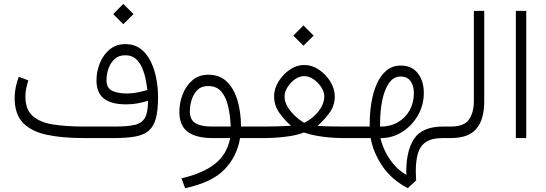

<svg xmlns="http://www.w3.org/2000/svg" viewBox="-20 -714 2823 993"><path d="M617.7 -693.8 670.4 -641.1 617.7 -588.9 565.4 -641.1ZM745.6 -192.9Q718.8 -184.6 691.7 -179.4Q664.6 -174.3 630.9 -174.3Q555.7 -174.3 517.3 -204.3Q479 -234.4 479 -298.3Q479 -344.2 496.3 -387.2Q513.7 -430.2 547.1 -458Q580.6 -485.8 628.4 -485.8Q675.3 -485.8 707.5 -461.2Q739.7 -436.5 759.5 -396.2Q779.3 -356 788.3 -307.6Q797.4 -259.3 797.4 -211.9Q797.4 -145 786.6 -103.3Q775.9 -61.5 750.5 -39.1Q725.1 -16.6 681.4 -8.3Q637.7 0 571.8 0H410.2Q300.8 0 221.2 -17.1Q141.6 -34.2 98.6 -79.1Q55.7 -124 55.7 -207.5Q55.7 -236.3 61.5 -263.7Q67.4 -291 77.1 -316.9L126.5 -298.3Q120.1 -278.3 115.7 -256.8Q111.3 -235.4 111.3 -215.3Q111.3 -147 149.4 -113.8Q187.5 -80.6 255.1 -70.1Q322.8 -59.6 410.2 -59.6H577.6Q641.1 -59.6 677.7 -68.4Q714.4 -77.1 730 -105.5Q745.6 -133.8 745.6 -192.9ZM637.2 -230.5Q664.6 -230.5 690.7 -235.8Q716.8 -241.2 742.2 -248.5Q738.8 -277.3 732.2 -308.6Q725.6 -339.8 713.1 -367.2Q700.7 -394.5 680.2 -411.4Q659.7 -428.2 627.4 -428.2Q593.8 -428.2 572.5 -408.4Q551.3 -388.7 541 -359.1Q530.8 -329.6 530.8 -300.3Q530.8 -258.3 560.1 -244.4Q589.4 -230.5 637.2 -230.5Z M1057.6 -327.6Q1116.2 -327.6 1153.3 -291.5Q1190.4 -255.4 1208.3 -194.6Q1226.1 -133.8 1226.6 -59.6H1299.3V0H1221.7Q1205.1 97.2 1139.9 163.6Q1074.7 230 937.5 259.3L918.5 208Q1026.9 183.6 1090.6 134.3Q1154.3 85 1170.4 0H1078.1Q994.6 0 951.2 -32Q907.7 -64 907.7 -135.3Q907.7 -182.1 924.8 -226.3Q941.9 -270.5 975.3 -299.1Q1008.8 -327.6 1057.6 -327.6ZM1073.2 -59.6H1173.3Q1170.9 -116.7 1159.9 -164.3Q1148.9 -211.9 1124.5 -240.5Q1100.1 -269 1056.2 -269Q1021.5 -269 1000.7 -248Q980 -227.1 970.9 -196.8Q961.9 -166.5 961.9 -138.2Q961.9 -94.2 991 -76.9Q1020 -59.6 1073.2 -59.6Z M1549.3 -582.5 1602.1 -529.8 1549.3 -477.5 1497.1 -529.8ZM1711.4 -215.3Q1711.4 -167 1683.3 -129.4Q1655.3 -91.8 1622.1 -63Q1651.9 -61 1689.9 -60.3Q1728 -59.6 1749.5 -59.6H1796.9V0H1751Q1727.1 0 1692.6 -2.4Q1658.2 -4.9 1621.1 -11.2Q1584 -17.6 1552.2 -28.8Q1520.5 -16.6 1482.7 -10.5Q1444.8 -4.4 1409.2 -2.2Q1373.5 0 1348.1 0H1279.8V-59.6H1348.1Q1373 -59.6 1412.4 -60.5Q1451.7 -61.5 1484.9 -63.5Q1452.1 -92.3 1424.8 -130.4Q1397.5 -168.5 1397.5 -216.3Q1397.5 -254.4 1420.2 -291.7Q1442.9 -329.1 1478.5 -353.5Q1514.2 -377.9 1552.7 -377.9Q1593.3 -377.9 1629.6 -353.5Q1666 -329.1 1688.7 -291.7Q1711.4 -254.4 1711.4 -215.3ZM1552.7 -320.3Q1528.3 -320.3 1505.1 -303.7Q1481.9 -287.1 1466.8 -262.7Q1451.7 -238.3 1451.7 -214.4Q1451.7 -186.5 1468.5 -159.7Q1485.4 -132.8 1509 -111.6Q1532.7 -90.3 1553.2 -78.6Q1577.6 -90.3 1601.6 -111.3Q1625.5 -132.3 1641.4 -159.4Q1657.2 -186.5 1657.2 -215.3Q1657.2 -238.8 1641.6 -262.9Q1626 -287.1 1602.1 -303.7Q1578.1 -320.3 1552.7 -320.3Z M1777.3 0V-59.6H1892.1V-75.2Q1892.1 -130.4 1900.9 -183.6Q1909.7 -236.8 1928.7 -280Q1947.8 -323.2 1978.5 -349.1Q2009.3 -375 2053.2 -375Q2109.4 -375 2140.6 -335.4Q2171.9 -295.9 2171.9 -233.4Q2171.9 -170.4 2141.4 -117.2Q2110.8 -64 2060.1 -31.7Q2009.3 0.5 1947.8 0.5Q1953.6 28.8 1970 64.2Q1986.3 99.6 2013.9 133.3Q2041.5 167 2081.5 190.4Q2078.1 72.3 2119.9 6.3Q2161.6 -59.6 2272 -59.6H2294.9V0H2271.5Q2213.4 0 2182.9 20.5Q2152.3 41 2141.4 79.6Q2130.4 118.2 2130.4 171.9Q2130.4 181.2 2131.1 194.6Q2131.8 208 2132.3 218.8L2088.9 259.3Q2004.4 214.8 1957.3 144.5Q1910.2 74.2 1897 0ZM2052.2 -318.4Q2016.1 -318.4 1992.4 -285.2Q1968.8 -252 1957.3 -196.8Q1945.8 -141.6 1945.8 -75.7V-59.1Q1998 -59.1 2037.4 -81.5Q2076.7 -104 2098.6 -143.6Q2120.6 -183.1 2120.6 -233.4Q2120.6 -271 2103 -294.7Q2085.4 -318.4 2052.2 -318.4Z M2275.4 -59.6H2313.5Q2380.4 -59.6 2405.5 -95.9Q2430.7 -132.3 2430.7 -190.4V-657.7H2484.4V-190.9Q2484.4 -95.7 2443.8 -47.9Q2403.3 0 2313 0H2275.4Z M2701.7 -657.7V0H2647.9V-657.7Z"/></svg>

Font: Vazirmatn FD ExtraLight
Style: Regular
Weight: 200
Designer: Saber Rastikerdar
Foundry: Saber Rastikerdar
Version: Version 33.003